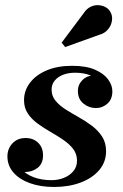

<svg xmlns="http://www.w3.org/2000/svg" viewBox="-20 -733 490 763"><path d="M195 10Q141.5 10 99.8 -4.8Q58 -19.5 33.8 -47Q9.5 -74.5 9.5 -111.5Q9.5 -141.5 29.2 -163Q49 -184.5 82 -184.5Q112 -184.5 131.5 -165.8Q151 -147 151 -115.5Q151 -83 129.8 -66.2Q108.5 -49.5 80.5 -49.5Q61 -49.5 45.2 -58Q29.5 -66.5 20 -80.8Q10.5 -95 10.5 -111.5H47Q47 -82.5 65.2 -61.2Q83.5 -40 114.5 -28.5Q145.5 -17 184.5 -17Q211 -17 234 -26.2Q257 -35.5 271.5 -52.8Q286 -70 286 -94.5Q286 -121 270.8 -141Q255.5 -161 231.5 -177.2Q207.5 -193.5 180.5 -209Q153.5 -224.5 129.5 -242Q105.5 -259.5 90.5 -282Q75.5 -304.5 75.5 -334.5Q75.5 -373 99 -404Q122.5 -435 165.2 -453.2Q208 -471.5 266 -471.5Q322.5 -471.5 357.8 -456Q393 -440.5 409.8 -417.2Q426.5 -394 426.5 -370.5Q426.5 -338 406.5 -320.8Q386.5 -303.5 361.5 -303.5Q333.5 -303.5 311.5 -321.5Q289.5 -339.5 289.5 -371.5Q289.5 -397 308 -415.2Q326.5 -433.5 356.5 -433.5Q382 -433.5 403.8 -416Q425.5 -398.5 425.5 -370.5H393Q393 -388.5 379.2 -405.5Q365.5 -422.5 339.8 -433.2Q314 -444 278.5 -444Q251.5 -444 230.5 -435.8Q209.5 -427.5 197.2 -412.5Q185 -397.5 185 -377Q185 -351.5 200.8 -332.5Q216.5 -313.5 241 -298Q265.5 -282.5 293.2 -267Q321 -251.5 345.5 -233Q370 -214.5 385.8 -190.2Q401.5 -166 401.5 -132Q401.5 -89 374.2 -57Q347 -25 300.2 -7.5Q253.5 10 195 10ZM239 -546 225 -563.5 312.5 -680.5Q324 -698 339 -705.5Q354 -713 369.2 -712.5Q384.5 -712 397.2 -705.8Q410 -699.5 416.5 -689Q427.5 -673 425.2 -653Q423 -633 409.5 -616.5Q396 -600 372.5 -594Z"/></svg>

Font: Bodoni Moda 9pt
Style: Bold Italic
Weight: 700
Italic angle: -13°
Designer: Owen Earl
Foundry: indestructible type
Version: Version 2.004